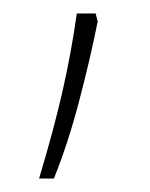

<svg xmlns="http://www.w3.org/2000/svg" viewBox="-20 -136 223 285"><path d="M125 -104Q114 -49 97.5 14Q81 77 60 129H38Q60 56 73 -1.5Q86 -59 94 -116H122Z"/></svg>

Font: Noto Sans Syriac Western Thin
Style: Regular
Weight: 100
Designer: Patrick Giasson and the Monotype Design Team
Foundry: Monotype Imaging Inc.
Version: Version 3.000; ttfautohint (v1.8.4.7-5d5b)